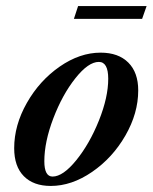

<svg xmlns="http://www.w3.org/2000/svg" viewBox="-20 -597 499 628"><path d="M221.7 -535.2 235.4 -577.1H459.5L444.8 -535.2ZM146 11.2Q89.4 11.2 57.9 -20.8Q26.4 -52.7 26.4 -112.3Q26.4 -187.5 67.9 -260.5Q109.4 -333.5 175.3 -379.2Q241.2 -424.8 309.1 -424.8Q367.2 -424.8 399.7 -392.3Q432.1 -359.9 432.1 -301.3Q432.1 -226.6 390.1 -153.6Q348.1 -80.6 281.2 -34.7Q214.4 11.2 146 11.2ZM151.9 -19.5Q186 -19.5 229.5 -73Q272.9 -126.5 303.5 -202.6Q334 -278.8 334 -339.4Q334 -394.5 303.2 -394.5Q269 -394.5 226.6 -341.1Q184.1 -287.6 154.5 -210.2Q125 -132.8 125 -69.8Q125 -19.5 151.9 -19.5Z"/></svg>

Font: Elstob 18pt SemiBold
Style: Italic
Weight: 600
Italic angle: -20°
Designer: Peter S. Baker
Version: Version 1.015